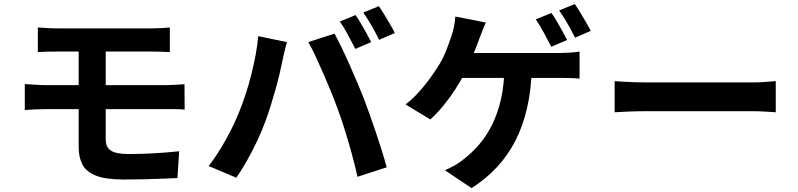

<svg xmlns="http://www.w3.org/2000/svg" viewBox="-20 -874 4040 972"><path d="M171.5 -734.9Q193.4 -733.9 217.4 -732.1Q241.4 -730.4 268.5 -730.4Q290.3 -730.4 327.4 -730.4Q364.5 -730.4 411.3 -730.4Q458.1 -730.4 508.3 -730.4Q558.4 -730.4 605.4 -730.4Q652.3 -730.4 690.3 -730.4Q728.2 -730.4 750 -730.4Q775.6 -730.4 798.9 -731.8Q822.3 -733.1 839.8 -734.9V-610.2Q820.7 -611.2 799.2 -612.1Q777.6 -613 750 -613Q728.2 -613 687.9 -613Q647.6 -613 597.2 -613Q546.7 -613 494.2 -613Q441.7 -613 394.9 -613Q348.1 -613 314.5 -613Q281 -613 268.5 -613Q241.4 -613 217.4 -612.5Q193.4 -612 171.5 -610.2ZM515.2 -382.5Q515.2 -365.4 515.2 -335.1Q515.2 -304.8 515.2 -271.3Q515.2 -237.9 515.2 -210Q515.2 -182 515.2 -168.8Q515.2 -127.8 542.3 -111Q569.4 -94.3 629.4 -94.3Q696.6 -94.3 761.7 -98.1Q826.9 -101.8 887.1 -108.3L878.3 27.5Q845.7 28.9 800.1 30.7Q754.5 32.6 704 33.7Q653.5 34.8 606 34.8Q515 34.8 465.3 15Q415.6 -4.7 397 -41.6Q378.3 -78.4 378.3 -128.9Q378.3 -153.5 378.3 -188.3Q378.3 -223 378.3 -260.8Q378.3 -298.6 378.3 -331.9Q378.3 -365.2 378.3 -387.4Q378.3 -398.9 378.3 -425.1Q378.3 -451.3 378.3 -484.4Q378.3 -517.5 378.3 -550Q378.3 -582.4 378.3 -607.7Q378.3 -632.9 378.3 -642.5L515.2 -642.3Q515.2 -632.7 515.2 -604.8Q515.2 -576.9 515.2 -540.6Q515.2 -504.3 515.2 -469.2Q515.2 -434.1 515.2 -409.9Q515.2 -385.6 515.2 -382.5ZM105.5 -448.5Q127.1 -447.2 159.4 -445.1Q191.7 -442.9 214.9 -442.9Q234.5 -442.9 273.3 -442.9Q312.2 -442.9 362.7 -442.9Q413.3 -442.9 469.6 -442.9Q525.9 -442.9 581.1 -442.9Q636.2 -442.9 684.6 -442.9Q733.1 -442.9 767.7 -442.9Q802.4 -442.9 817 -442.9Q828 -442.9 845.8 -443.8Q863.7 -444.7 882.4 -445.6Q901.1 -446.5 914 -447.5L914.8 -318.9Q894.6 -321.4 865.8 -321.5Q837.1 -321.6 820.1 -321.6Q804.7 -321.6 769.3 -321.6Q733.9 -321.6 685 -321.6Q636.2 -321.6 580.3 -321.6Q524.4 -321.6 468 -321.6Q411.7 -321.6 361.6 -321.6Q311.4 -321.6 273 -321.6Q234.5 -321.6 214.9 -321.6Q194 -321.6 161.2 -320.4Q128.4 -319.1 105.5 -317.1Z M1779.9 -797.7Q1792.9 -779.9 1807.5 -754.7Q1822.1 -729.5 1835.9 -704.5Q1849.7 -679.5 1859.2 -660.7L1778.9 -626.4Q1763.4 -657.2 1742 -696.8Q1720.6 -736.4 1700.6 -765.2ZM1898 -842.8Q1911.2 -824 1926.5 -798.7Q1941.7 -773.5 1956 -749Q1970.3 -724.5 1978.8 -706.8L1899.3 -672.5Q1883.9 -704.2 1861.6 -743.2Q1839.4 -782.3 1819 -810.3ZM1192.3 -311.1Q1209.1 -353.3 1224.3 -399.7Q1239.5 -446.1 1252 -495.3Q1264.4 -544.5 1273.7 -594Q1283.1 -643.4 1287.3 -691L1432.6 -660.8Q1429 -646.6 1423.9 -627.6Q1418.8 -608.6 1414.9 -590.6Q1410.9 -572.6 1408.7 -561Q1403.7 -534.8 1394.8 -497.6Q1385.9 -460.5 1374.2 -419.2Q1362.5 -377.9 1349.7 -336.5Q1336.9 -295.2 1323.6 -260.2Q1306.2 -211.7 1281.6 -159.8Q1257 -107.9 1229.8 -59.9Q1202.5 -11.9 1176.4 25.7L1036.4 -33.4Q1083.6 -95 1125.1 -170.1Q1166.5 -245.3 1192.3 -311.1ZM1685.9 -332Q1671.4 -371.5 1653 -416.5Q1634.6 -461.5 1614.7 -506.9Q1594.9 -552.3 1576 -592.4Q1557.1 -632.4 1540.9 -660.9L1673.6 -703.9Q1689.2 -675 1709 -634.2Q1728.8 -593.3 1749.1 -547.5Q1769.4 -501.6 1788.4 -456.9Q1807.4 -412.3 1821.5 -376.3Q1834.6 -342.5 1850.5 -297.7Q1866.5 -252.9 1882.7 -204.6Q1898.9 -156.4 1913.3 -110.3Q1927.7 -64.3 1937.7 -27L1789.9 21Q1776.6 -38.4 1759.9 -99.1Q1743.2 -159.9 1724.7 -219.1Q1706.3 -278.4 1685.9 -332Z M2771.6 -808.4Q2784.6 -790.7 2799.2 -765.5Q2813.8 -740.3 2827.7 -715.3Q2841.5 -690.3 2850.9 -671.4L2770.7 -637.2Q2755.1 -667.9 2733.7 -707.6Q2712.4 -747.2 2692.4 -775.9ZM2889.8 -853.6Q2903 -834.8 2918.2 -809.5Q2933.4 -784.2 2947.8 -759.7Q2962.1 -735.2 2970.5 -717.6L2891.1 -683.3Q2875.6 -715 2853.4 -754Q2831.2 -793.1 2810.7 -821.1ZM2439.5 -760Q2430.8 -741.1 2422 -718.1Q2413.2 -695 2406.6 -678.4Q2398.3 -653.7 2385.6 -622.5Q2372.9 -591.4 2359.3 -560.3Q2345.7 -529.2 2332.3 -503.1Q2312.5 -464.3 2284.3 -421Q2256.2 -377.7 2223.8 -338.2Q2191.5 -298.7 2158.4 -269.4L2032.8 -345.4Q2059.8 -365.2 2084.5 -390.9Q2109.3 -416.7 2131.9 -444.9Q2154.4 -473.1 2173.1 -500.5Q2191.9 -527.9 2206.2 -551.4Q2226.4 -586.2 2240.7 -623.1Q2255 -660 2264.3 -688.2Q2273 -713.1 2278.5 -740.3Q2284 -767.4 2285 -790.4ZM2281.7 -605.6Q2300.3 -605.6 2335.4 -605.6Q2370.5 -605.6 2415.6 -605.6Q2460.6 -605.6 2510.2 -605.6Q2559.8 -605.6 2608.3 -605.6Q2656.7 -605.6 2698.7 -605.6Q2740.7 -605.6 2769.9 -605.6Q2799.1 -605.6 2810 -605.6Q2829.6 -605.6 2859.6 -607.3Q2889.6 -608.9 2914.1 -612.7V-476.1Q2885.7 -478.6 2856.4 -479.1Q2827 -479.6 2810 -479.6Q2797.3 -479.6 2759.5 -479.6Q2721.7 -479.6 2668.9 -479.6Q2616 -479.6 2556.5 -479.6Q2497 -479.6 2440.6 -479.6Q2384.2 -479.6 2339.3 -479.6Q2294.3 -479.6 2270.9 -479.6ZM2672.3 -533.3Q2669.9 -422.7 2649 -330.3Q2628.1 -237.9 2589.7 -162.6Q2551.2 -87.4 2495.2 -27.3Q2439.2 32.8 2367.1 78.2L2232.2 -12.3Q2259.1 -23.5 2284.2 -37.9Q2309.2 -52.3 2326.7 -67.5Q2369.5 -100.3 2406.3 -143.2Q2443.1 -186.2 2471.3 -242.7Q2499.5 -299.2 2516 -371Q2532.4 -442.8 2533.9 -533.5Z M3091.7 -463.1Q3110 -462.1 3138 -460.3Q3166.1 -458.5 3196.7 -457.6Q3227.3 -456.7 3252.6 -456.7Q3278.1 -456.7 3314.9 -456.7Q3351.6 -456.7 3395.3 -456.7Q3438.9 -456.7 3485.6 -456.7Q3532.3 -456.7 3578.1 -456.7Q3623.8 -456.7 3665 -456.7Q3706.2 -456.7 3738.4 -456.7Q3770.5 -456.7 3789.8 -456.7Q3825.1 -456.7 3856.2 -459.4Q3887.3 -462.1 3907.3 -463.1V-305.7Q3889.6 -306.7 3855.7 -308.9Q3821.9 -311.1 3790 -311.1Q3770.8 -311.1 3738.1 -311.1Q3705.4 -311.1 3664.4 -311.1Q3623.3 -311.1 3577.5 -311.1Q3531.8 -311.1 3485.1 -311.1Q3438.4 -311.1 3394.7 -311.1Q3351 -311.1 3314.3 -311.1Q3277.6 -311.1 3252.6 -311.1Q3210.3 -311.1 3165.2 -309.4Q3120.1 -307.7 3091.7 -305.7Z"/></svg>

Font: Noto Sans TC
Style: Regular
Weight: 100
Designer: Ryoko NISHIZUKA 西塚涼子 (kana, bopomofo & ideographs); Paul D. Hunt (Latin, Greek & Cyrillic); Sandoll Communications 산돌커뮤니
Foundry: Adobe
Version: Version 2.004;hotconv 1.0.118;makeotfexe 2.5.65603